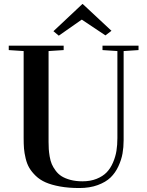

<svg xmlns="http://www.w3.org/2000/svg" viewBox="-20 -926 739 963"><path d="M23.9 -674.8V-696.8H299.3V-674.8L223.6 -669.9V-213.9Q223.6 -193.8 224.6 -178.2Q225.6 -162.6 229.2 -140.9Q232.9 -119.1 239.7 -103Q246.6 -86.9 259.3 -69.8Q272 -52.7 289.6 -41.7Q307.1 -30.8 333.7 -23.7Q360.4 -16.6 393.6 -16.6Q433.6 -16.6 464.6 -29.1Q495.6 -41.5 514.9 -61.5Q534.2 -81.5 546.6 -110.4Q559.1 -139.2 564 -168.9Q568.8 -198.7 568.8 -233.4V-669.9L494.1 -674.8V-696.8H674.8V-674.8L600.1 -669.9V-222.7Q600.1 -187.5 594.5 -156Q588.9 -124.5 573.7 -91.8Q558.6 -59.1 534.7 -35.9Q510.7 -12.7 470.5 2.2Q430.2 17.1 377.9 17.1Q323.7 17.1 281 9.3Q238.3 1.5 209.2 -11.2Q180.2 -23.9 159.4 -43.9Q138.7 -64 127 -84Q115.2 -104 108.6 -131.6Q102.1 -159.2 100.3 -181.6Q98.6 -204.1 98.6 -233.9V-669.9ZM248 -769.5 393.1 -905.8H395L539.1 -771.5L508.8 -748.5L391.1 -827.1H389.2L274.9 -747.1Z"/></svg>

Font: Vidaloka
Style: Regular
Weight: 400
Designer: Cyreal (www.cyreal.org)
Foundry: Cyreal (www.cyreal.org)
Version: Version 1.011